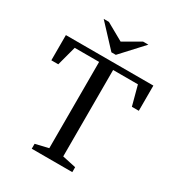

<svg xmlns="http://www.w3.org/2000/svg" viewBox="-220 -1106 1157 1247"><g transform="rotate(30 358.0 -482.0)"><path d="M207 0V-37L304 -60V-707H121L82 -561H30V-750H686V-561H634L595 -707H409V-59L511 -37V0ZM342 -801 190 -964H229L359 -891L485 -964H525L375 -801Z"/></g></svg>

Font: Ledger
Style: Regular
Weight: 400
Designer: Denis Masharov
Foundry: Denis Masharov
Version: 1.001